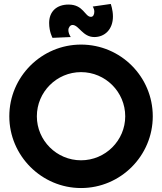

<svg xmlns="http://www.w3.org/2000/svg" viewBox="-20 -934 818 969"><path d="M751 -347C751 -547 589 -709 389 -709C190 -709 27 -547 27 -347C27 -148 190 15 389 15C589 15 751 -148 751 -347ZM612 -347C612 -225 512 -125 389 -125C266 -125 166 -225 166 -347C166 -470 266 -570 389 -570C512 -570 612 -470 612 -347ZM448 -901C453 -893 456 -884 456 -875C456 -860 450 -849 439 -849C408 -849 402 -911 326 -911C266 -911 228 -876 228 -818C228 -773 245 -743 245 -743L337 -747C330 -758 325 -770 325 -783C325 -794 334 -808 346 -808C378 -808 397 -747 456 -747C509 -747 550 -786 550 -851C550 -884 539 -914 539 -914Z"/></svg>

Font: Righteous
Style: Regular
Weight: 400
Designer: Astigmatic (AOETI)
Foundry: Astigmatic (AOETI)
Version: Version 1.000